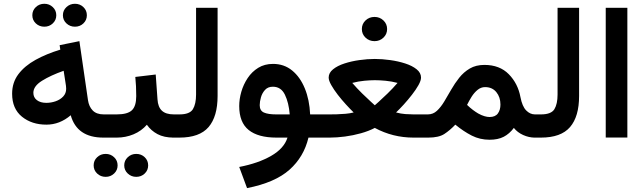

<svg xmlns="http://www.w3.org/2000/svg" viewBox="-20 -721 3376 1006"><path d="M309.6 -641.1Q309.6 -666.5 328.1 -683.8Q346.7 -701.2 372.6 -701.2Q398.9 -701.2 417 -683.8Q435.1 -666.5 435.1 -641.1Q435.1 -615.7 417 -598.4Q398.9 -581.1 372.6 -581.1Q346.7 -581.1 328.1 -598.4Q309.6 -615.7 309.6 -641.1ZM149.4 -641.1Q149.4 -666.5 167.7 -683.8Q186 -701.2 212.4 -701.2Q238.3 -701.2 256.6 -683.8Q274.9 -666.5 274.9 -641.1Q274.9 -615.7 256.6 -598.4Q238.3 -581.1 212.4 -581.1Q186 -581.1 167.7 -598.4Q149.4 -615.7 149.4 -641.1ZM521.5 0Q383.3 0 350.6 -117.2Q293 -67.9 223.1 -67.9Q146.5 -67.9 95 -109.6Q43.5 -151.4 43.5 -230Q43.5 -288.6 76.4 -332.3Q109.4 -376 166.5 -407.5Q223.6 -439 295.9 -460.9L292.5 -484.4L396 -505.4L440.9 -196.8Q445.8 -162.6 465.8 -142.1Q485.8 -121.6 523.4 -121.6H538.6V0ZM326.7 -255.9Q326.7 -262.7 325.7 -270.8Q324.7 -278.8 323.2 -287.6L313.5 -350.1Q245.6 -326.2 200.2 -297.9Q154.8 -269.5 154.8 -234.9Q154.8 -210.4 173.3 -196.3Q191.9 -182.1 222.7 -182.1Q247.6 -182.1 271.5 -190.4Q295.4 -198.7 311 -215.3Q326.7 -231.9 326.7 -255.9Z M518.1 -121.6H591.8Q648.4 -121.6 671.1 -143.3Q693.8 -165 693.8 -217.3Q693.8 -244.1 692.6 -269Q691.4 -293.9 689 -317.9L795.9 -330.6L805.2 -200.7Q807.6 -160.2 828.4 -140.9Q849.1 -121.6 891.1 -121.6H901.4V0H890.1Q839.4 0 805.2 -18.3Q771 -36.6 749.5 -67.4Q721.2 -34.7 679.7 -17.3Q638.2 0 591.8 0H518.1ZM630.9 145.5Q630.9 120.1 649.4 102.8Q668 85.4 693.8 85.4Q720.2 85.4 738.3 102.8Q756.3 120.1 756.3 145.5Q756.3 170.9 738.3 188.2Q720.2 205.6 693.8 205.6Q668 205.6 649.4 188.2Q630.9 170.9 630.9 145.5ZM470.7 145.5Q470.7 120.1 489 102.8Q507.3 85.4 533.7 85.4Q559.6 85.4 577.9 102.8Q596.2 120.1 596.2 145.5Q596.2 170.9 577.9 188.2Q559.6 205.6 533.7 205.6Q507.3 205.6 489 188.2Q470.7 170.9 470.7 145.5Z M881.8 -121.6H920.4Q974.1 -121.6 990.7 -148.9Q1007.3 -176.3 1007.3 -225.6V-680.2H1120.1V-218.3Q1120.1 -110.4 1072.8 -55.2Q1025.4 0 919.9 0H881.8Z M1410.6 -386.2Q1468.3 -386.2 1510.5 -351.8Q1552.7 -317.4 1577.1 -257.8Q1601.6 -198.2 1605 -121.6H1649.9V0H1596.2Q1572.3 101.1 1496.6 168.5Q1420.9 235.8 1274.4 264.6L1233.4 153.8Q1332.5 134.8 1400.4 95.9Q1468.3 57.1 1486.3 0H1428.7Q1332.5 0 1283 -39.8Q1233.4 -79.6 1233.4 -165.5Q1233.4 -201.7 1244.4 -240Q1255.4 -278.3 1277.6 -311.8Q1299.8 -345.2 1333 -365.7Q1366.2 -386.2 1410.6 -386.2ZM1426.8 -121.6H1498Q1493.2 -182.6 1472.9 -224.6Q1452.6 -266.6 1409.7 -266.6Q1383.8 -266.6 1368.7 -250Q1353.5 -233.4 1347.2 -210.9Q1340.8 -188.5 1340.8 -169.9Q1340.8 -141.1 1363 -131.3Q1385.3 -121.6 1426.8 -121.6Z M1876 -568.8Q1876 -595.7 1895.3 -614Q1914.6 -632.3 1942.4 -632.3Q1969.7 -632.3 1989 -614Q2008.3 -595.7 2008.3 -568.8Q2008.3 -542 1989 -523.7Q1969.7 -505.4 1942.4 -505.4Q1914.6 -505.4 1895.3 -523.7Q1876 -542 1876 -568.8ZM1943.8 -412.1Q1981.9 -412.1 2024.2 -406.2Q2066.4 -400.4 2103.3 -388.4Q2140.1 -376.5 2163.1 -357.9Q2186 -339.4 2186 -314.5Q2186 -298.8 2172.6 -274.9Q2159.2 -251 2138.4 -224.4Q2117.7 -197.8 2095.5 -173.3Q2073.2 -148.9 2055.2 -131.8Q2080.6 -125 2103.5 -123.3Q2126.5 -121.6 2146 -121.6H2222.2V0H2146.5Q2038.1 0 1943.8 -50.8Q1912.1 -34.2 1871.1 -22.7Q1830.1 -11.2 1787.4 -5.6Q1744.6 0 1707.5 0H1630.4V-121.6H1708Q1721.2 -121.6 1743.9 -122.1Q1766.6 -122.6 1790.8 -124.8Q1814.9 -127 1833 -131.8Q1815.4 -148.9 1793 -173.3Q1770.5 -197.8 1749.8 -224.6Q1729 -251.5 1715.6 -275.4Q1702.1 -299.3 1702.1 -314.5Q1702.1 -339.4 1725.1 -357.9Q1748 -376.5 1784.7 -388.4Q1821.3 -400.4 1863.3 -406.2Q1905.3 -412.1 1943.8 -412.1ZM1944.3 -300.8Q1920.9 -300.8 1889.2 -297.9Q1857.4 -294.9 1825.7 -286.6Q1850.1 -258.3 1877.7 -231.2Q1905.3 -204.1 1924.6 -186.8Q1943.8 -169.4 1943.8 -169.4Q1943.8 -169.4 1963.4 -186.8Q1982.9 -204.1 2010.7 -231.2Q2038.6 -258.3 2063 -286.6Q2031.7 -294.9 1999.8 -297.9Q1967.8 -300.8 1944.3 -300.8Z M2224.1 0H2202.6L2203.1 -121.6H2221.7Q2249 -121.6 2269.3 -140.4Q2289.6 -159.2 2307.4 -188.7Q2325.2 -218.3 2344 -251.2Q2362.8 -284.2 2386.2 -313.7Q2409.7 -343.3 2441.7 -362.1Q2473.6 -380.9 2518.1 -380.9Q2598.1 -380.9 2646 -332Q2693.8 -283.2 2707 -211.9Q2716.3 -163.6 2736.8 -142.6Q2757.3 -121.6 2782.7 -121.6H2795.4V0H2782.2Q2751 0 2720.9 -13.7Q2690.9 -27.3 2672.4 -50.8Q2649.4 -20 2619.4 -4.4Q2589.4 11.2 2544.9 11.2Q2494.6 11.2 2451.9 -10.5Q2409.2 -32.2 2365.7 -67.9Q2337.4 -38.1 2308.1 -19Q2278.8 0 2224.1 0ZM2521.5 -264.6Q2500 -264.6 2482.2 -250Q2464.4 -235.4 2450.9 -213.9Q2437.5 -192.4 2427.2 -171.4Q2442.9 -156.2 2457.5 -145.3Q2472.2 -134.3 2485.4 -126.5Q2502.9 -116.7 2518.1 -112.3Q2533.2 -107.9 2544.9 -107.9Q2575.2 -107.9 2588.6 -126.5Q2602.1 -145 2602.1 -173.3Q2602.1 -211.9 2580.6 -238.3Q2559.1 -264.6 2521.5 -264.6Z M2775.9 -121.6H2814.5Q2868.2 -121.6 2884.8 -148.9Q2901.4 -176.3 2901.4 -225.6V-680.2H3014.2V-218.3Q3014.2 -110.4 2966.8 -55.2Q2919.4 0 2814 0H2775.9Z M3267.1 -680.2V-0.5H3153.8V-680.2Z"/></svg>

Font: Vazirmatn RD UI SemiBold
Style: Regular
Weight: 600
Designer: Saber Rastikerdar
Foundry: Saber Rastikerdar
Version: Version 33.003